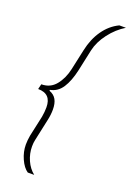

<svg xmlns="http://www.w3.org/2000/svg" viewBox="-168 -802 688 1011"><g transform="rotate(20 176.5 -296.5)"><path d="M68 15Q68 -9 73 -37L98 -152Q103 -180 103 -206Q103 -282 29 -282L36 -311Q86 -311 116.5 -348.5Q147 -386 159 -441L184 -556Q198 -622 232 -670.5Q266 -719 316 -743H353Q305 -714 268.5 -666Q232 -618 221 -568L195 -447Q181 -384 156 -345.5Q131 -307 89 -299L88 -294Q115 -284 127 -262.5Q139 -241 139 -206Q139 -177 132 -146L106 -25Q102 -8 102 13Q102 53 118.5 90Q135 127 164 150H128Q103 133 85.5 94Q68 55 68 15Z"/></g></svg>

Font: Saira Semi Condensed Thin
Style: Italic
Weight: 100
Width: 4
Italic angle: -12°
Designer: Hector Gatti with collaboration of the Omnibus-Type team
Foundry: Omnibus-Type
Version: Version 1.001; ttfautohint (v1.8)